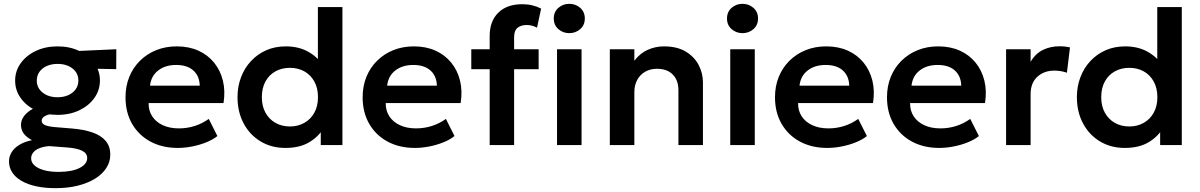

<svg xmlns="http://www.w3.org/2000/svg" viewBox="-20 -757 6261 1002"><path d="M270 225Q214 225 169 215.2Q124 205.5 92.2 187Q60.5 168.5 43.8 142.8Q27 117 27 85Q27 59.5 40.8 37.2Q54.5 15 81.2 -1.2Q108 -17.5 147 -25.5Q117.5 -41 103.5 -60.5Q89.5 -80 89.5 -105Q89.5 -127 102.2 -146.5Q115 -166 138.5 -181.5Q162 -197 194 -206.5Q226 -216 264 -217L290 -164.5Q260 -165 239.2 -160.2Q218.5 -155.5 208 -147Q197.5 -138.5 197.5 -126.5Q197.5 -111.5 215.2 -104Q233 -96.5 268.5 -93.5L354 -86.5Q416.5 -81.5 461.8 -66Q507 -50.5 531.2 -22Q555.5 6.5 555.5 50.5Q555.5 87.5 535 119.5Q514.5 151.5 476.8 175Q439 198.5 386.5 211.8Q334 225 270 225ZM285.5 140Q355 140 395 119.8Q435 99.5 435 68Q435 43 409 29.8Q383 16.5 329.5 12.5L236.5 5.5Q206.5 8 185.5 16.5Q164.5 25 153.5 38.8Q142.5 52.5 142.5 69.5Q142.5 90.5 159.8 106.2Q177 122 209 131Q241 140 285.5 140ZM280.5 -157.5Q216.5 -157.5 166.5 -181.2Q116.5 -205 87.8 -245.5Q59 -286 59 -336.5Q59 -386.5 88 -427Q117 -467.5 167 -491.2Q217 -515 280.5 -515Q343.5 -515 393.5 -491.2Q443.5 -467.5 472.5 -427.2Q501.5 -387 501.5 -336.5Q501.5 -287 472.8 -246.2Q444 -205.5 394 -181.5Q344 -157.5 280.5 -157.5ZM280.5 -249.5Q312 -249.5 336.5 -260.5Q361 -271.5 375 -291.2Q389 -311 389 -336.5Q389 -375.5 358.5 -399.5Q328 -423.5 280.5 -423.5Q248.5 -423.5 224 -412.5Q199.5 -401.5 185.8 -382Q172 -362.5 172 -336.5Q172 -298 202.5 -273.8Q233 -249.5 280.5 -249.5ZM357.5 -401 309.5 -487.5 587 -500 586.5 -396Z M908 15Q826.5 15 765 -18.2Q703.5 -51.5 669.2 -111Q635 -170.5 635 -249.5Q635 -307.5 654.8 -356Q674.5 -404.5 710.8 -440.2Q747 -476 795.8 -495.5Q844.5 -515 902.5 -515Q965.5 -515 1015 -492.8Q1064.5 -470.5 1097.2 -430.2Q1130 -390 1143.2 -336.2Q1156.5 -282.5 1146.5 -219H755.5Q755 -179.5 774.2 -150Q793.5 -120.5 829.2 -103.8Q865 -87 913.5 -87Q956.5 -87 996 -99.5Q1035.5 -112 1069.5 -136.5L1114.5 -47Q1091 -28 1056 -14Q1021 0 982.2 7.5Q943.5 15 908 15ZM763 -310H1022.5Q1021 -360.5 989 -389.2Q957 -418 899.5 -418Q842.5 -418 805.5 -389.2Q768.5 -360.5 763 -310Z M1469.5 15Q1396.5 15 1340 -19Q1283.5 -53 1251.5 -113Q1219.5 -173 1219.5 -250Q1219.5 -305.5 1237.8 -353.8Q1256 -402 1289.8 -438.2Q1323.5 -474.5 1369.5 -494.8Q1415.5 -515 1471.5 -515Q1536 -515 1584.5 -489.2Q1633 -463.5 1667 -416.5L1639 -387.5V-720H1767V0H1654V-123.5L1672 -94.5Q1646.5 -47 1596 -16Q1545.5 15 1469.5 15ZM1493 -97Q1535 -97 1568.2 -115.8Q1601.5 -134.5 1620.5 -168.8Q1639.5 -203 1639.5 -250Q1639.5 -297 1620.5 -331.5Q1601.5 -366 1568.5 -384.5Q1535.5 -403 1493 -403Q1450.5 -403 1417.2 -384.5Q1384 -366 1365.2 -331.5Q1346.5 -297 1346.5 -250Q1346.5 -203 1365.5 -168.8Q1384.5 -134.5 1417.5 -115.8Q1450.5 -97 1493 -97Z M2145.5 15Q2064 15 2002.5 -18.2Q1941 -51.5 1906.8 -111Q1872.5 -170.5 1872.5 -249.5Q1872.5 -307.5 1892.2 -356Q1912 -404.5 1948.2 -440.2Q1984.5 -476 2033.2 -495.5Q2082 -515 2140 -515Q2203 -515 2252.5 -492.8Q2302 -470.5 2334.8 -430.2Q2367.5 -390 2380.8 -336.2Q2394 -282.5 2384 -219H1993Q1992.5 -179.5 2011.8 -150Q2031 -120.5 2066.8 -103.8Q2102.5 -87 2151 -87Q2194 -87 2233.5 -99.5Q2273 -112 2307 -136.5L2352 -47Q2328.5 -28 2293.5 -14Q2258.5 0 2219.8 7.5Q2181 15 2145.5 15ZM2000.5 -310H2260Q2258.5 -360.5 2226.5 -389.2Q2194.5 -418 2137 -418Q2080 -418 2043 -389.2Q2006 -360.5 2000.5 -310Z M2535.5 0V-569.5Q2535.5 -646 2580.2 -690.5Q2625 -735 2705.5 -735Q2733.5 -735 2757.8 -729.2Q2782 -723.5 2804 -712L2782.5 -612.5Q2768 -620.5 2754.5 -623.5Q2741 -626.5 2728.5 -626.5Q2699 -626.5 2681 -612Q2663 -597.5 2663 -563.5V-500H2791V-396H2663V0ZM2439.5 -396V-500H2550V-396ZM2887 0V-500H3015V0ZM2951 -584Q2918 -584 2894 -605Q2870 -626 2870 -660.5Q2870 -695 2894 -716Q2918 -737 2951 -737Q2984 -737 3008 -716Q3032 -695 3032 -660.5Q3032 -626 3008 -605Q2984 -584 2951 -584Z M3162.5 0V-500H3290.5V-440Q3320.5 -479.5 3360.8 -497.2Q3401 -515 3445 -515Q3514 -515 3559.2 -487.5Q3604.5 -460 3626.5 -417Q3648.5 -374 3648.5 -327V0H3520.5V-287Q3520.5 -338 3491 -368Q3461.5 -398 3408.5 -398Q3374 -398 3347.2 -382.8Q3320.5 -367.5 3305.5 -340Q3290.5 -312.5 3290.5 -276.5V0Z M3791 0V-500H3919V0ZM3855 -584Q3822 -584 3798 -605Q3774 -626 3774 -660.5Q3774 -695 3798 -716Q3822 -737 3855 -737Q3888 -737 3912 -716Q3936 -695 3936 -660.5Q3936 -626 3912 -605Q3888 -584 3855 -584Z M4297.5 15Q4216 15 4154.5 -18.2Q4093 -51.5 4058.8 -111Q4024.5 -170.5 4024.5 -249.5Q4024.5 -307.5 4044.2 -356Q4064 -404.5 4100.2 -440.2Q4136.5 -476 4185.2 -495.5Q4234 -515 4292 -515Q4355 -515 4404.5 -492.8Q4454 -470.5 4486.8 -430.2Q4519.5 -390 4532.8 -336.2Q4546 -282.5 4536 -219H4145Q4144.5 -179.5 4163.8 -150Q4183 -120.5 4218.8 -103.8Q4254.5 -87 4303 -87Q4346 -87 4385.5 -99.5Q4425 -112 4459 -136.5L4504 -47Q4480.5 -28 4445.5 -14Q4410.5 0 4371.8 7.5Q4333 15 4297.5 15ZM4152.5 -310H4412Q4410.5 -360.5 4378.5 -389.2Q4346.5 -418 4289 -418Q4232 -418 4195 -389.2Q4158 -360.5 4152.5 -310Z M4882 15Q4800.5 15 4739 -18.2Q4677.5 -51.5 4643.2 -111Q4609 -170.5 4609 -249.5Q4609 -307.5 4628.8 -356Q4648.5 -404.5 4684.8 -440.2Q4721 -476 4769.8 -495.5Q4818.5 -515 4876.5 -515Q4939.5 -515 4989 -492.8Q5038.5 -470.5 5071.2 -430.2Q5104 -390 5117.2 -336.2Q5130.5 -282.5 5120.5 -219H4729.5Q4729 -179.5 4748.2 -150Q4767.5 -120.5 4803.2 -103.8Q4839 -87 4887.5 -87Q4930.5 -87 4970 -99.5Q5009.5 -112 5043.5 -136.5L5088.5 -47Q5065 -28 5030 -14Q4995 0 4956.2 7.5Q4917.5 15 4882 15ZM4737 -310H4996.5Q4995 -360.5 4963 -389.2Q4931 -418 4873.5 -418Q4816.5 -418 4779.5 -389.2Q4742.5 -360.5 4737 -310Z M5230.5 0V-500H5358.5V-434.5Q5384.5 -478.5 5423.8 -497Q5463 -515.5 5508.5 -515.5Q5524.5 -515.5 5538 -514Q5551.5 -512.5 5564 -509.5L5548 -377.5Q5532.5 -383 5515.8 -385.8Q5499 -388.5 5482.5 -388.5Q5428.5 -388.5 5393.5 -356.2Q5358.5 -324 5358.5 -266V0Z M5850 15Q5777 15 5720.5 -19Q5664 -53 5632 -113Q5600 -173 5600 -250Q5600 -305.5 5618.2 -353.8Q5636.5 -402 5670.2 -438.2Q5704 -474.5 5750 -494.8Q5796 -515 5852 -515Q5916.5 -515 5965 -489.2Q6013.5 -463.5 6047.5 -416.5L6019.5 -387.5V-720H6147.5V0H6034.5V-123.5L6052.5 -94.5Q6027 -47 5976.5 -16Q5926 15 5850 15ZM5873.5 -97Q5915.5 -97 5948.8 -115.8Q5982 -134.5 6001 -168.8Q6020 -203 6020 -250Q6020 -297 6001 -331.5Q5982 -366 5949 -384.5Q5916 -403 5873.5 -403Q5831 -403 5797.8 -384.5Q5764.5 -366 5745.8 -331.5Q5727 -297 5727 -250Q5727 -203 5746 -168.8Q5765 -134.5 5798 -115.8Q5831 -97 5873.5 -97Z"/></svg>

Font: Geologica Thin Roman Medium
Style: Regular
Weight: 500
Version: Version 1.010;gftools[0.9.28]